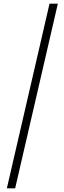

<svg xmlns="http://www.w3.org/2000/svg" viewBox="-20 -769 347 1039"><path d="M17.1 250 248 -749H293L62 250Z"/></svg>

Font: HK Grotesk Light Italic
Style: Regular
Weight: 300
Italic angle: -13°
Designer: Alfredo Marco Pradil and Stefan Peev
Foundry: Hanken Design Co.
Version: Version 1.000;PS 001.000;hotconv 1.0.88;makeotf.lib2.5.64775